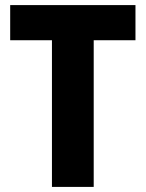

<svg xmlns="http://www.w3.org/2000/svg" viewBox="-20 -734 572 754"><path d="M348 0H184V-576H20V-714H512V-576H348Z"/></svg>

Font: Noto Sans Lao UI SemCond ExtBd
Style: Regular
Weight: 800
Width: 4
Designer: Monotype Design Team
Foundry: Monotype Imaging Inc.
Version: Version 2.000; ttfautohint (v1.8.4.7-5d5b)